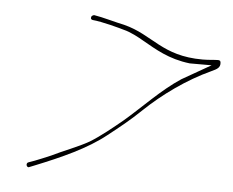

<svg xmlns="http://www.w3.org/2000/svg" viewBox="-37 -454 563 464"><g transform="rotate(5 244.0 -222.0)"><path d="M47 -44C40 -42 42 -32 48 -32L63 -38C125 -63 186 -90 231 -126C259 -148 283 -167 311 -194C353 -234 409 -275 468 -302C481 -308 489 -312 488 -324C487 -329 487 -329 482 -330C472 -330 460 -328 444 -328C345 -328 319 -377 248 -395C228 -399 194 -409 174 -412C171 -412 167 -409 167 -407C166 -403 167 -401 171 -400C195 -398 238 -386 248 -383C265 -379 285 -368 297 -361C329 -343 362 -322 414 -316H467L397 -276C351 -246 307 -199 267 -165C244 -146 216 -123 190 -107C162 -91 128 -79 100 -65C84 -58 71 -53 61 -49ZM398 -276H397ZM414 -316Z"/></g></svg>

Font: Stray Cat
Style: HlCnObl
Weight: 100
Version: Version 1.0